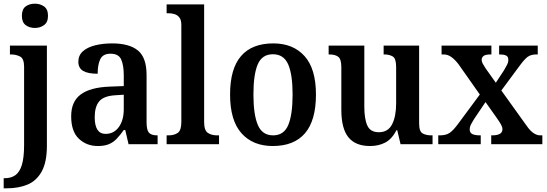

<svg xmlns="http://www.w3.org/2000/svg" viewBox="-34 -784 2975 1044"><path d="M156 -632Q126 -632 105.5 -647.5Q85 -663 85 -698Q85 -734 105.5 -749Q126 -764 156 -764Q184 -764 205.5 -749Q227 -734 227 -698Q227 -663 205.5 -647.5Q184 -632 156 -632ZM-14 240V185H-8Q26 185 49.5 168.5Q73 152 85 112.5Q97 73 97 4V-421Q97 -465 75.5 -476.5Q54 -488 24 -488H20V-536H221V8Q221 97 193 148Q165 199 116 219.5Q67 240 3 240Z M498 10Q437 10 395 -29.5Q353 -69 353 -152Q353 -232 405 -270.5Q457 -309 562 -313L639 -316V-374Q639 -429 625 -460.5Q611 -492 567 -492Q526 -492 511.5 -462.5Q497 -433 497 -383Q444 -383 418 -398.5Q392 -414 392 -448Q392 -483 416.5 -505Q441 -527 483 -537.5Q525 -548 576 -548Q669 -548 716 -509.5Q763 -471 763 -376V-119Q763 -78 775.5 -63Q788 -48 820 -48H823V0H665L647 -77H639Q619 -49 600.5 -29.5Q582 -10 558 0Q534 10 498 10ZM540 -56Q585 -56 612 -93Q639 -130 639 -191V-269L592 -266Q529 -262 505 -232.5Q481 -203 481 -147Q481 -56 540 -56Z M872 0V-48H883Q913 -48 932.5 -61.5Q952 -75 952 -120V-648Q952 -676 941 -689.5Q930 -703 914 -707.5Q898 -712 883 -712H872V-760H1076V-120Q1076 -75 1096 -61.5Q1116 -48 1146 -48H1157V0Z M1449 10Q1341 10 1279 -59.5Q1217 -129 1217 -270Q1217 -410 1276.5 -479Q1336 -548 1452 -548Q1560 -548 1622 -479Q1684 -410 1684 -270Q1684 -129 1624.5 -59.5Q1565 10 1449 10ZM1451 -48Q1510 -48 1533.5 -104.5Q1557 -161 1557 -270Q1557 -379 1533 -434Q1509 -489 1450 -489Q1391 -489 1367.5 -434Q1344 -379 1344 -270Q1344 -161 1368 -104.5Q1392 -48 1451 -48Z M1978 10Q1899 10 1860.5 -37.5Q1822 -85 1822 -187V-419Q1822 -462 1805.5 -475Q1789 -488 1756 -488H1753V-536H1947V-204Q1947 -137 1963.5 -101Q1980 -65 2026 -65Q2076 -65 2098 -108Q2120 -151 2120 -222V-420Q2120 -466 2101.5 -477Q2083 -488 2055 -488H2052V-536H2245V-113Q2245 -69 2264 -58.5Q2283 -48 2311 -48H2318V0H2144L2126 -76H2122Q2097 -28 2061 -9Q2025 10 1978 10Z M2349 0V-48H2358Q2391 -48 2411 -61.5Q2431 -75 2458 -112L2575 -270L2459 -435Q2439 -461 2419.5 -474.5Q2400 -488 2379 -488H2367V-536H2638V-488H2635Q2605 -488 2595 -479.5Q2585 -471 2585 -459Q2585 -449 2590.5 -438.5Q2596 -428 2606 -413L2662 -334L2706 -401Q2716 -418 2723 -431.5Q2730 -445 2730 -459Q2730 -477 2717 -482.5Q2704 -488 2684 -488H2680V-536H2890V-488H2882Q2854 -488 2836 -475.5Q2818 -463 2789 -423L2692 -292L2829 -101Q2849 -72 2867.5 -60Q2886 -48 2903 -48H2915V0H2637V-48H2642Q2698 -48 2698 -81Q2698 -92 2691 -105.5Q2684 -119 2662 -150L2606 -229L2544 -137Q2535 -123 2527.5 -108.5Q2520 -94 2520 -80Q2520 -63 2533.5 -55.5Q2547 -48 2577 -48H2580V0Z"/></svg>

Font: Noto Serif Ethiopic SemiCondensed SemiBold
Style: Regular
Weight: 600
Width: 4
Designer: Monotype Design Team
Foundry: Monotype Imaging Inc.
Version: Version 2.102; ttfautohint (v1.8.4.7-5d5b)